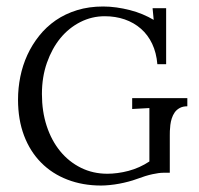

<svg xmlns="http://www.w3.org/2000/svg" viewBox="-20 -556 610 588"><path d="M500 -26.9H479.5Q467.3 -26.9 446.8 -22.5Q426.3 -18.1 398.9 -7.8Q387.2 -3.4 373.3 0.2Q359.4 3.9 345 6.6Q330.6 9.3 316.2 10.7Q301.8 12.2 289.6 12.2Q233.4 12.2 186.5 -5.9Q139.6 -23.9 106 -57.9Q72.3 -91.8 53.7 -140.6Q35.2 -189.5 35.2 -251Q35.2 -286.1 42.2 -321Q49.3 -356 63.7 -387.5Q78.1 -418.9 99.9 -446.3Q121.6 -473.6 150.6 -493.7Q179.7 -513.7 216.1 -524.9Q252.4 -536.1 295.9 -536.1Q315.9 -536.1 336.7 -533.2Q357.4 -530.3 377.7 -525.1Q397.9 -520 416.5 -512.2Q435.1 -504.4 450.7 -495.1L447.3 -530.8H488.8V-359.4H461.9Q459 -394.5 446 -421.9Q433.1 -449.2 411.6 -468Q390.1 -486.8 361.8 -496.6Q333.5 -506.3 300.8 -506.3Q261.2 -506.3 226.1 -488.5Q190.9 -470.7 165 -439.2Q139.2 -407.7 123.8 -364Q108.4 -320.3 108.4 -268.1Q108.4 -214.8 123 -170.2Q137.7 -125.5 164.3 -93Q190.9 -60.5 227.8 -42.2Q264.6 -23.9 309.1 -23.9Q323.7 -23.9 340.3 -26.1Q356.9 -28.3 373.5 -32.7Q390.1 -37.1 406.5 -44.4Q422.9 -51.8 437.5 -61.5V-225.1L384.8 -222.2V-255.4H553.7V-230.5Q540 -230.5 530.5 -225.3Q521 -220.2 515.1 -211.9Q509.3 -203.6 506.1 -193.6Q502.9 -183.6 501.7 -173.6Q500.5 -163.6 500.2 -155Q500 -146.5 500 -141.6Z"/></svg>

Font: Parastoo Print
Style: Print
Weight: 400
Foundry: Saber Rastikerdar (saber.rastikerdar@gmail.com)
Version: Version 1.0.0-alpha5